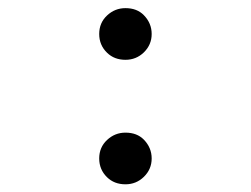

<svg xmlns="http://www.w3.org/2000/svg" viewBox="-20 -450 626 479"><path d="M293 -429.7Q321.8 -429.7 338.9 -412.1Q358.4 -392.1 358.4 -365.2Q358.4 -338.4 338.9 -319.3Q319.8 -300.8 293 -300.8Q265.1 -300.8 247.1 -318.4Q227.5 -337.4 227.5 -365.2Q227.5 -393.1 247.1 -411.4Q266.6 -429.7 293 -429.7ZM293 -119.1Q321.8 -119.1 338.9 -101.6Q358.4 -81.5 358.4 -54.7Q358.4 -27.8 338.9 -8.8Q319.8 9.8 293 9.8Q265.1 9.8 247.1 -7.8Q227.5 -26.9 227.5 -54.7Q227.5 -82.5 247.1 -100.8Q266.6 -119.1 293 -119.1Z"/></svg>

Font: Consola Mono
Style: Book
Weight: 400
Monospace: yes
Version: Version 2.001